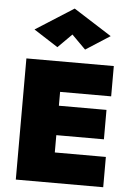

<svg xmlns="http://www.w3.org/2000/svg" viewBox="-64 -1057 764 1105"><g transform="rotate(5 317.5 -505.0)"><path d="M322 -860 242 -780 102 -870 322 -1010 542 -870 402 -780ZM70 -700H575V-525H280V-445H555V-275H280V-175H575V0H70Z"/></g></svg>

Font: Jost* Black
Style: Regular
Weight: 900
Version: Version 3.7